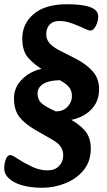

<svg xmlns="http://www.w3.org/2000/svg" viewBox="-22 -715 506 905"><path d="M-2 78Q-2 55 5.5 35.5Q13 16 26 16Q30 16 36.5 18.5Q43 21 59 32Q93 54 129 71Q165 88 202 88Q237 88 256.5 67.5Q276 47 276 17Q276 -4 264.5 -22.5Q253 -41 224 -57L142 -104Q94 -132 69 -164.5Q44 -197 44 -251Q44 -292 66.5 -323Q89 -354 124 -372.5Q159 -391 198 -394L187 -382Q138 -411 110.5 -443Q83 -475 83 -533Q83 -604 137.5 -649.5Q192 -695 293 -695Q367 -695 404 -681Q441 -667 441 -638Q441 -623 436 -607.5Q431 -592 422.5 -581.5Q414 -571 404 -571Q399 -571 392 -573.5Q385 -576 379 -579Q369 -583 349.5 -592Q330 -601 306 -608.5Q282 -616 257 -616Q228 -616 212 -599Q196 -582 196 -554Q196 -530 210.5 -512.5Q225 -495 257 -478L332 -440Q383 -414 414 -380Q445 -346 445 -294Q445 -249 422.5 -216.5Q400 -184 363.5 -166.5Q327 -149 286 -146L293 -161Q343 -137 374.5 -103.5Q406 -70 406 -15Q406 45 373 86Q340 127 287 148.5Q234 170 177 170Q125 170 84.5 159Q44 148 21 127Q-2 106 -2 78ZM155 -274Q155 -245 174.5 -228Q194 -211 241 -190Q275 -190 296 -211.5Q317 -233 317 -262Q317 -287 303.5 -304Q290 -321 260 -337Q207 -336 181 -319Q155 -302 155 -274Z"/></svg>

Font: Alkatra Medium
Style: Regular
Weight: 500
Designer: Suman Bhandary
Version: Version 1.100;gftools[0.9.22]